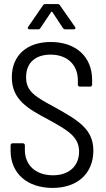

<svg xmlns="http://www.w3.org/2000/svg" viewBox="-20 -914 520 942"><path d="M125 -770H166C171 -770 175 -771 178 -776L231 -855C232 -857 236 -857 237 -855L289 -776C292 -772 296 -770 301 -770H342C347 -770 350 -773 350 -776C350 -778 350 -780 348 -782L274 -888C271 -893 267 -894 262 -894H203C198 -894 194 -893 191 -888L118 -782C114 -776 117 -770 125 -770ZM238 8C361 8 438 -64 438 -175C438 -279 366 -322 254 -385C153 -439 108 -465 108 -535C108 -607 155 -646 228 -646C312 -646 362 -594 362 -521V-499C362 -493 366 -489 372 -489H422C428 -489 432 -493 432 -499V-522C432 -634 354 -708 229 -708C114 -708 38 -644 38 -535C38 -425 116 -381 216 -328C317 -273 368 -241 368 -170C368 -101 320 -54 240 -54C155 -54 102 -104 102 -178V-201C102 -207 98 -211 92 -211H42C36 -211 32 -207 32 -201V-174C32 -64 113 8 238 8Z"/></svg>

Font: Barlow Semi Condensed
Style: Regular
Weight: 400
Width: 4
Designer: Jeremy Tribby
Foundry: Tribby Type
Version: Version 1.422;hotconv 1.0.109;makeotfexe 2.5.65596